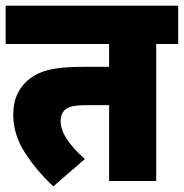

<svg xmlns="http://www.w3.org/2000/svg" viewBox="-20 -642 652 681"><path d="M534 -486V0H367V-269H290Q254 -269 236.5 -265Q219 -261 209 -251Q195 -237 195 -212Q195 -182 217.5 -148Q240 -114 281 -78L169 19Q109 -37 68 -101Q27 -165 27 -235Q27 -276 40 -305Q53 -334 75 -354Q95 -372 119.5 -383Q144 -394 182 -399.5Q220 -405 279 -405H367V-486H0V-622H612V-486Z"/></svg>

Font: Noto Sans SemiCondensed Black
Style: Regular
Weight: 900
Width: 4
Designer: Monotype Design Team
Foundry: Monotype Imaging Inc.
Version: Version 2.013; ttfautohint (v1.8.4.7-5d5b)